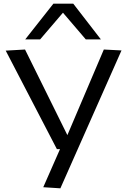

<svg xmlns="http://www.w3.org/2000/svg" viewBox="-20 -810 685 1043"><path d="M215 207 306 0H289L11 -535L116 -541L346 -76L544 -541L640 -536L308 213ZM117 -596 270 -790H378L528 -596H446L322 -741L198 -596Z"/></svg>

Font: Georama Extended
Style: Regular
Weight: 400
Width: 7
Designer: Jean-Baptiste Levee
Foundry: Production Type
Version: Version 1.000